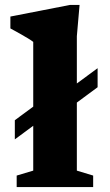

<svg xmlns="http://www.w3.org/2000/svg" viewBox="-20 -757 446 777"><path d="M166 -286 40 -193V-270.5L166 -363.5L225.5 -371L375 -481V-404L225.5 -293.5ZM291 -66.5 357 -46.5V0H47.5V-46.5L114.5 -66.5V-587.5Q107.5 -593 93.2 -601.8Q79 -610.5 60.2 -621Q41.5 -631.5 22 -642V-690L263 -737H302L291 -610.5Z"/></svg>

Font: Newsreader 9pt
Style: Bold
Weight: 700
Designer: Hugues Gentile
Foundry: Production Type
Version: Version 1.003